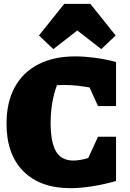

<svg xmlns="http://www.w3.org/2000/svg" viewBox="-20 -968 676 1001"><path d="M347 13Q190 13 102 -75Q14 -163 14 -323Q14 -434 56.5 -512.5Q99 -591 179.5 -632.5Q260 -674 372 -674Q418 -674 472.5 -667Q527 -660 585 -645V-415H491L447 -512Q414 -518 381 -521.5Q348 -525 315 -525Q297 -525 277 -524Q244 -435 244 -327Q244 -228 271.5 -179.5Q299 -131 363 -131Q396 -131 440 -144L491 -255H585V-24Q450 13 347 13ZM451 -948 583 -783 508 -712 383 -809 258 -712 183 -783 315 -948Z"/></svg>

Font: Piazzolla Black
Style: Regular
Weight: 900
Designer: Juan Pablo del Peral
Foundry: Huerta Tipografica
Version: Version 1.330